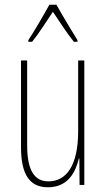

<svg xmlns="http://www.w3.org/2000/svg" viewBox="-20 -783 448 813"><path d="M219 -763H189C165 -719 121 -644 100 -613V-606H116C143 -639 179 -696 204 -733C231 -693 265 -640 293 -606H308V-613C296 -632 245 -716 219 -763ZM337 -527H311V-228C311 -82 261 -15 185 -15C127 -15 95 -60 95 -167V-527H69V-159C69 -45 105 10 183 10C268 10 300 -54 314 -112H316L317 0H337Z"/></svg>

Font: Noto Sans Devanagari ExtraCondensed Thin
Style: Regular
Weight: 100
Width: 2
Designer: Jelle Bosma - Monotype Design Team
Foundry: Monotype Imaging Inc.
Version: Version 2.004